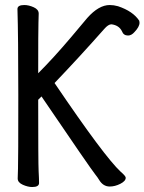

<svg xmlns="http://www.w3.org/2000/svg" viewBox="-20 -731 578 768"><path d="M108.9 17.1Q91.8 17.1 71.3 8.1Q50.8 -1 50.8 -17.1Q50.8 -28.8 52 -56.4Q53.2 -84 53.2 -351.1Q53.2 -586.9 49.8 -694.8Q49.8 -710.9 77.1 -710.9Q95.2 -710.9 115 -701.9Q134.8 -692.9 134.8 -676.8Q134.8 -665 133.8 -639.4Q132.8 -613.8 132.8 -438Q194.8 -500 264.2 -582L329.1 -659.2Q375 -710.9 418.9 -710.9Q435.1 -710.9 452.1 -706.1Q512.2 -686 537.1 -647.9L538.1 -640.1Q538.1 -624 518.1 -603Q505.9 -588.9 492.2 -588.9Q474.1 -588.9 467.8 -606Q456.1 -629.9 425.8 -633.8Q413.1 -633.8 397 -615.2Q296.9 -502 198.2 -398.9Q397.9 -104 462.9 -43.9Q482.9 -26.9 482.9 -20Q482.9 -6.8 461.4 4.2Q439.9 15.1 418.9 15.1Q392.1 15.1 376 -12.2Q370.1 -22 361.8 -32.2Q341.8 -57.1 146 -345.2L132.8 -332Q132.8 -77.1 134.5 -46.6Q136.2 -16.1 136.2 1Q136.2 17.1 108.9 17.1Z"/></svg>

Font: LXGW WenKai Mono GB Screen
Style: Regular
Weight: 400
Monospace: yes
Designer: LXGW / Fontworks Inc.
Foundry: LXGW / Fontworks Inc.
Version: Version 1.510;January 18,2025